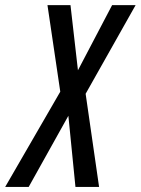

<svg xmlns="http://www.w3.org/2000/svg" viewBox="-79 -734 552 754"><path d="M-58.6 0 157.7 -374 107.4 -713.9H197.8L227.1 -458L361.3 -713.9H453.6L257.3 -365.7L310.1 0H217.3L189.5 -279.3L33.7 0Z"/></svg>

Font: Open Sans Condensed Medium
Style: Italic
Weight: 500
Width: 3
Italic angle: -12°
Designer: Monotype Design Team
Foundry: Monotype Imaging Inc.
Version: Version 3.000